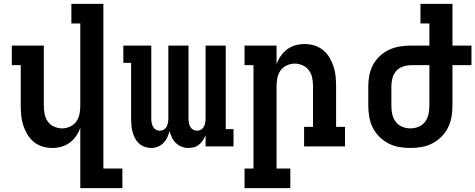

<svg xmlns="http://www.w3.org/2000/svg" viewBox="-20 -755 2451 990"><path d="M394 215V-96Q386 -73 372 -53Q358 -33 339 -19Q320 -5 296.5 1.5Q273 8 250 8Q224 8 199 0.5Q174 -7 154 -23.5Q134 -40 121 -62Q108 -84 100 -108.5Q92 -133 89.5 -158.5Q87 -184 87 -210V-419H41V-520H206V-210Q206 -189 210 -167.5Q214 -146 226.5 -128.5Q239 -111 259 -102Q279 -93 300 -93Q321 -93 341 -102Q361 -111 373.5 -128.5Q386 -146 390 -167.5Q394 -189 394 -210V-634H348V-735H513V114H611V215Z M759 8Q742 8 725.5 2Q709 -4 696.5 -15.5Q684 -27 676 -42.5Q668 -58 663.5 -74.5Q659 -91 657.5 -108.5Q656 -126 656 -143V-431H616V-520H760V-143Q760 -132 762 -121.5Q764 -111 769 -101.5Q774 -92 783.5 -86.5Q793 -81 804 -81Q815 -81 824.5 -86.5Q834 -92 839 -101.5Q844 -111 846 -121.5Q848 -132 848 -143V-520H952V-143Q952 -132 954 -121.5Q956 -111 961 -101.5Q966 -92 975.5 -86.5Q985 -81 996 -81Q1007 -81 1016.5 -86.5Q1026 -92 1031 -101.5Q1036 -111 1038 -121.5Q1040 -132 1040 -143V-520H1144V-89H1184V0H1040V-58Q1034 -44 1026 -31.5Q1018 -19 1006.5 -9.5Q995 0 980.5 4Q966 8 951 8Q934 8 917 1.5Q900 -5 887 -17.5Q874 -30 866.5 -46Q859 -62 854 -79Q850 -62 842.5 -46Q835 -30 822.5 -17.5Q810 -5 793.5 1.5Q777 8 759 8Z M1477 215H1241V114H1287V-419H1241V-520H1406V-424Q1414 -447 1428 -467Q1442 -487 1461 -501Q1480 -515 1503.5 -521.5Q1527 -528 1550 -528Q1576 -528 1601 -520.5Q1626 -513 1646 -496.5Q1666 -480 1679 -458Q1692 -436 1700 -411.5Q1708 -387 1710.5 -361.5Q1713 -336 1713 -310V-101H1759V0H1548V-101H1594V-310Q1594 -331 1590 -352.5Q1586 -374 1573.5 -391.5Q1561 -409 1541 -418Q1521 -427 1500 -427Q1479 -427 1459 -418Q1439 -409 1426.5 -391.5Q1414 -374 1410 -352.5Q1406 -331 1406 -310V114H1477Z M2096 8Q2067 8 2038 3Q2009 -2 1983 -15.5Q1957 -29 1936 -50Q1915 -71 1902 -97Q1889 -123 1884 -152Q1879 -181 1879 -210V-310Q1879 -339 1884.5 -367.5Q1890 -396 1904 -421.5Q1918 -447 1939.5 -467Q1961 -487 1987.5 -499Q2014 -511 2042.5 -515.5Q2071 -520 2100 -520H2194V-634H2148V-735H2313V-520H2411V-419H2313V-210Q2313 -181 2308 -152Q2303 -123 2290 -97Q2277 -71 2256 -50Q2235 -29 2209 -15.5Q2183 -2 2154 3Q2125 8 2096 8ZM2096 -93Q2118 -93 2138.5 -101.5Q2159 -110 2172 -127.5Q2185 -145 2189.5 -166.5Q2194 -188 2194 -210V-419H2100Q2079 -419 2058 -412Q2037 -405 2023 -389Q2009 -373 2003.5 -352Q1998 -331 1998 -310V-210Q1998 -188 2002.5 -166.5Q2007 -145 2020 -127.5Q2033 -110 2053.5 -101.5Q2074 -93 2096 -93Z"/></svg>

Font: Iosevka HT Extended
Style: Bold
Weight: 700
Width: 7
Monospace: yes
Designer: Belleve Invis
Foundry: Belleve Invis
Version: Version 32.3.0; ttfautohint (v1.8.4)